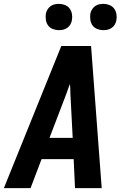

<svg xmlns="http://www.w3.org/2000/svg" viewBox="-29 -973 649 993"><path d="M-9 0 288 -735H442L497 0H359L352 -150H186L129 0ZM347 -260 335 -490Q335 -502 334.5 -514.5Q334 -527 333 -539Q328 -527 323.5 -514.5Q319 -502 315 -490L227 -260ZM505 -817Q489 -817 474 -823Q459 -829 450 -841Q441 -853 438.5 -869Q436 -885 438 -901Q440 -913 446.5 -923.5Q453 -934 462.5 -941Q472 -948 483 -950.5Q494 -953 506 -953Q522 -953 537 -947Q552 -941 561 -929Q570 -917 573 -901Q576 -885 573 -869Q571 -857 565 -846.5Q559 -836 549 -829Q539 -822 528 -819.5Q517 -817 505 -817ZM275 -817Q259 -817 244 -823Q229 -829 220 -841Q211 -853 208.5 -869Q206 -885 208 -901Q210 -913 216.5 -923.5Q223 -934 232.5 -941Q242 -948 253 -950.5Q264 -953 276 -953Q292 -953 307 -947Q322 -941 331 -929Q340 -917 343 -901Q346 -885 343 -869Q341 -857 335 -846.5Q329 -836 319 -829Q309 -822 298 -819.5Q287 -817 275 -817Z"/></svg>

Font: Iosevka Aile Extrabold
Style: Italic
Weight: 800
Italic angle: -9°
Designer: Belleve Invis
Foundry: Belleve Invis
Version: Version 31.1.0; ttfautohint (v1.8.4)